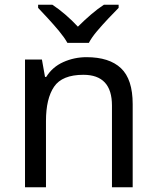

<svg xmlns="http://www.w3.org/2000/svg" viewBox="-20 -786 658 806"><path d="M343 -546Q439 -546 488 -499.5Q537 -453 537 -349V0H450V-343Q450 -472 330 -472Q241 -472 207 -422Q173 -372 173 -278V0H85V-536H156L169 -463H174Q200 -505 246 -525.5Q292 -546 343 -546ZM263 -606Q250 -629 228 -655.5Q206 -682 182 -708Q158 -734 140 -753V-766H200Q226 -749 254 -725Q282 -701 307 -674Q334 -701 362 -725Q390 -749 416 -766H478V-753Q459 -734 434.5 -708Q410 -682 387.5 -655.5Q365 -629 353 -606Z"/></svg>

Font: Noto Sans PhagsPa
Style: Regular
Weight: 400
Designer: Monotype Design Team
Foundry: Monotype Imaging Inc.
Version: Version 2.004; ttfautohint (v1.8.4.7-5d5b)